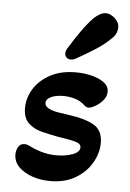

<svg xmlns="http://www.w3.org/2000/svg" viewBox="-50 -682 497 733"><g transform="rotate(5 199.0 -315.5)"><path d="M208 -456Q198 -456 191.5 -462Q185 -468 185 -478Q185 -489 193 -500Q213 -533 235.5 -565Q258 -597 281 -621Q306 -644 327 -644Q343 -644 360.5 -629Q378 -614 378 -593Q378 -584 373.5 -572.5Q369 -561 358 -551Q333 -526 298.5 -504Q264 -482 228 -462Q218 -456 208 -456ZM170 13Q133 13 101 2Q69 -9 49 -29Q29 -49 29 -77Q29 -92 36.5 -105.5Q44 -119 61 -119Q70 -119 80 -114Q98 -104 126 -95.5Q154 -87 185 -87Q220 -87 247 -97Q274 -107 274 -125Q274 -139 253.5 -145Q233 -151 185 -158Q152 -164 121 -172Q90 -180 70 -199.5Q50 -219 50 -257Q50 -294 70.5 -328.5Q91 -363 132 -386Q173 -409 232 -409Q263 -409 292 -402Q321 -395 340 -381Q359 -367 359 -346Q359 -328 346.5 -313Q334 -298 317.5 -288.5Q301 -279 290 -279Q282 -279 271 -290Q254 -304 233.5 -309.5Q213 -315 193 -315Q163 -315 144.5 -306Q126 -297 126 -283Q126 -270 141.5 -262Q157 -254 180 -250.5Q203 -247 224 -244Q282 -236 316 -216.5Q350 -197 350 -148Q350 -110 328.5 -72.5Q307 -35 266.5 -11Q226 13 170 13Z"/></g></svg>

Font: Akaya Telivigala
Style: Regular
Weight: 400
Designer: Vaishnavi Murthy Yerkadithaya, Juan Luis Blanco Aristondo
Version: Version 1.002; ttfautohint (v1.8.3)